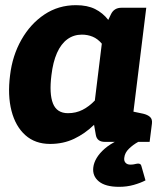

<svg xmlns="http://www.w3.org/2000/svg" viewBox="-20 -549 651 743"><path d="M174 8Q116 8 78 -26Q40 -60 24.5 -120Q9 -180 19 -258Q28 -334 63 -395.5Q98 -457 152 -493Q206 -529 274 -529Q318 -529 348 -514Q378 -499 399 -472L409 -493Q421 -519 450 -519H546L482 0H386Q356 0 351 -26L344 -66Q309 -32 267 -12Q225 8 174 8ZM243 -111Q274 -111 299.5 -124Q325 -137 347 -160L374 -380Q358 -399 338.5 -407Q319 -415 297 -415Q265 -415 240.5 -397Q216 -379 200.5 -344Q185 -309 179 -258Q170 -186 185 -148.5Q200 -111 243 -111ZM462 0 491 -118 534 -109Q551 -105 560.5 -96.5Q570 -88 568 -71L559 0ZM514 84Q525 84 527 93L543 149Q524 159 497.5 166.5Q471 174 441 174Q388 174 362.5 153Q337 132 341 99Q343 81 354 62.5Q365 44 385 26.5Q405 9 436 -6L515 0Q495 11 479 26.5Q463 42 461 61Q459 73 465.5 80.5Q472 88 484 88Q492 88 497.5 87Q503 86 507 85Q511 84 514 84Z"/></svg>

Font: Aleo Black
Style: Italic
Weight: 900
Italic angle: -7°
Designer: Alessio Laiso
Foundry: Alessio Laiso
Version: Version 2.001;gftools[0.9.29]